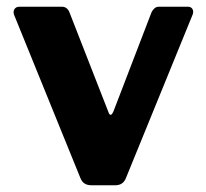

<svg xmlns="http://www.w3.org/2000/svg" viewBox="-20 -550 613 570"><path d="M537.7 -530Q547.7 -530 551.5 -522.9Q555.3 -515.7 551.9 -506.7L353.7 -21Q345.4 0 322.2 0H251.2Q227.3 0 219 -20.7L21.6 -506.5Q18.5 -515.7 23 -522.9Q27.4 -530 37.4 -530H164.2Q172 -530 177.9 -525.3Q183.7 -520.6 186.2 -513.4L301.5 -218.3Q307.8 -199.3 316.8 -219.3L429.9 -513.7Q433.3 -520.6 438.7 -525.3Q444 -530 451.6 -530H537.7Z"/></svg>

Font: Libre Franklin Thin
Style: Regular
Weight: 100
Designer: Pablo Impallari, Rodrigo Fuenzalida, Nhung Nguyen
Foundry: Impallari Type
Version: Version 3.000